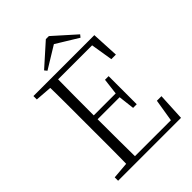

<svg xmlns="http://www.w3.org/2000/svg" viewBox="-256 -1036 1159 1159"><g transform="rotate(-45 323.0 -456.5)"><path d="M378 -913 519 -787 506 -771 341 -872H389L224 -771L211 -787L352 -913ZM56 0V-29L188 -40H198V0ZM162 0Q164 -83 164 -166Q164 -249 164 -333V-390Q164 -474 164 -557.5Q164 -641 162 -723H233Q232 -641 231.5 -556Q231 -471 231 -377V-357Q231 -255 231.5 -169Q232 -83 233 0ZM198 0V-33H569L536 -11L563 -176H602L593 0ZM198 -350V-383H436V-350ZM431 -247 418 -358V-379L431 -487H462V-247ZM56 -694V-723H198V-684H188ZM546 -548 519 -714 553 -689H198V-723H576L585 -548Z"/></g></svg>

Font: Noto Serif JP ExtraLight
Style: Regular
Weight: 200
Designer: Ryoko NISHIZUKA  (kana & ideographs); Frank Grießhammer (Latin, Greek & Cyrillic); Wenlong ZHANG  (bopomofo); Sandoll Co
Foundry: Adobe
Version: Version 2.002-H1;hotconv 1.1.0;makeotfexe 2.6.0